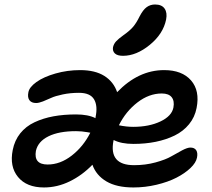

<svg xmlns="http://www.w3.org/2000/svg" viewBox="-20 -804 936 846"><path d="M522 -558.1Q497.1 -558.1 486.1 -568.6Q475.1 -579.1 478 -596.2Q481.4 -610.8 491.5 -621.8Q501.5 -632.8 523.9 -648.9Q551.8 -668.5 566.7 -686Q581.5 -703.6 595.2 -731.9Q610.4 -761.2 626.5 -772.7Q642.6 -784.2 663.1 -784.2Q692.9 -784.2 705.3 -766.1Q717.8 -748 711.9 -717.8Q699.2 -654.8 640.1 -606.4Q581.1 -558.1 522 -558.1ZM173.8 22Q97.2 22 59.3 -24.2Q21.5 -70.3 36.1 -143.1Q44.4 -185.5 69.3 -216.6Q94.2 -247.6 132.3 -265.4Q170.4 -283.2 215.6 -291.5Q260.7 -299.8 314.9 -299.8Q368.7 -299.8 400.9 -283.2V-287.1Q411.6 -337.4 394.5 -366.2Q377.4 -395 328.1 -395Q289.6 -395 256.3 -387.9Q223.1 -380.9 205.3 -372.6Q187.5 -364.3 169.4 -357.2Q151.4 -350.1 139.2 -350.1Q118.7 -350.1 109.6 -362.5Q100.6 -375 105 -397Q108.9 -419.9 140.6 -442.6Q172.4 -465.3 224.6 -480.2Q276.9 -495.1 333 -495.1Q398.9 -495.1 439.7 -469.5Q480.5 -443.8 496.1 -397.9Q589.8 -495.1 703.1 -495.1Q782.2 -495.1 821.8 -449.7Q861.3 -404.3 846.2 -328.1Q838.4 -287.6 813 -256.6Q787.6 -225.6 749.8 -207Q711.9 -188.5 666.3 -179.2Q620.6 -169.9 567.9 -169.9Q514.2 -169.9 481 -187L480 -184.1Q459 -76.2 570.8 -76.2Q621.1 -76.2 665.5 -88.4Q710 -100.6 734.6 -115Q759.3 -129.4 782.5 -141.6Q805.7 -153.8 818.8 -153.8Q836.9 -153.8 844.5 -142.1Q852.1 -130.4 848.1 -109.9Q843.8 -86.9 819.1 -63.5Q794.4 -40 757.3 -21Q720.2 -2 669.9 10Q619.6 22 567.9 22Q494.1 22 449 -4.6Q403.8 -31.2 387.2 -78.1Q342.3 -31.7 287.4 -4.9Q232.4 22 173.8 22ZM692.9 -392.1Q636.7 -392.1 585.4 -352.5Q534.2 -313 503.9 -252Q537.1 -245.1 566.9 -245.1Q636.7 -245.1 686.8 -268.8Q736.8 -292.5 744.1 -330.1Q749.5 -358.9 736.6 -375.5Q723.6 -392.1 692.9 -392.1ZM138.2 -139.2Q127.9 -79.1 189.9 -79.1Q245.6 -79.1 296.4 -118.7Q347.2 -158.2 377.9 -219.2Q376 -219.7 363.8 -221.7Q351.6 -223.6 340.1 -224.9Q328.6 -226.1 314.9 -226.1Q239.7 -226.1 193.6 -203.4Q147.5 -180.7 138.2 -139.2Z"/></svg>

Font: Shantell Sans Irregular Bouncy
Style: Italic
Weight: 500
Italic angle: -11.31°
Designer: Stephen Nixon, Anya Danilova, Shantell Martin
Foundry: Arrow Type
Version: Version 1.006;[9816181b4]